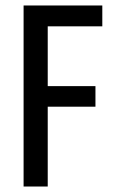

<svg xmlns="http://www.w3.org/2000/svg" viewBox="-20 -680 413 700"><path d="M66 0V-660H154V0ZM97 -291V-366H328V-291ZM97 -584V-660H353V-584Z"/></svg>

Font: Bricolage Grotesque Condensed
Style: Regular
Weight: 400
Width: 3
Designer: Mathieu Triay
Foundry: Atelier Triay
Version: Version 1.000;gftools[0.9.30]